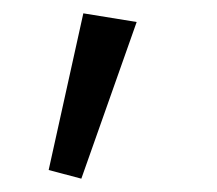

<svg xmlns="http://www.w3.org/2000/svg" viewBox="-20 -804 325 288"><path d="M102 -536 185 -771 105 -784 53 -549Z"/></svg>

Font: Cheyenne Sans
Style: Regular
Weight: 400
Designer: The Public Sans project authors (U.S. Web Design System), Libre Franklin designed by Pablo Impallari and Rodrigo Fuenzal
Foundry: The Cheyenne Sans Project Authors
Version: Version 2.007